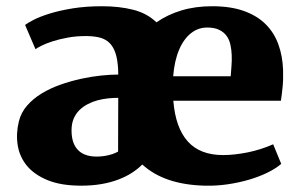

<svg xmlns="http://www.w3.org/2000/svg" viewBox="-20 -582 964 616"><path d="M40.5 -192.4Q47.4 -220.7 66.9 -243.2Q86.4 -265.6 113.8 -282.2Q141.1 -298.8 173.8 -310.3Q206.5 -321.8 239.7 -329.1Q272.9 -336.4 304 -339.6Q335 -342.8 359.4 -342.8Q359.4 -359.9 357.9 -374Q355 -402.8 346.9 -420.9Q338.9 -439 325.9 -449Q313 -459 295.2 -462.6Q277.3 -466.3 255.4 -466.3Q223.6 -466.3 196.5 -461.2Q169.4 -456.1 148.2 -449.2Q127 -442.4 113 -435.3Q99.1 -428.2 93.8 -424.3L60.5 -502Q68.4 -508.3 88.4 -518.6Q108.4 -528.8 139.9 -538.6Q171.4 -548.3 213.6 -555.2Q255.9 -562 307.6 -562Q362.3 -562 407 -550.8Q451.7 -539.6 481.9 -510.3Q517.6 -535.2 562.3 -548.6Q606.9 -562 660.6 -562Q719.7 -562 762.2 -546.9Q804.7 -531.7 832 -504.6Q859.4 -477.5 873 -439.9Q886.7 -402.3 888.2 -357.9Q889.2 -327.1 886.7 -303.2Q884.3 -279.3 881.3 -258.8H536.1Q543 -172.4 582.3 -128.4Q621.6 -84.5 695.8 -84.5Q731.4 -84.5 774.2 -93Q816.9 -101.6 856.4 -119.1L882.3 -56.2Q863.8 -40.5 836.4 -27.3Q809.1 -14.2 776.9 -4.9Q744.6 4.4 709 9.5Q673.3 14.6 637.7 13.7Q507.3 10.7 436.5 -54.2Q421.9 -39.6 402.8 -27.3Q383.8 -15.1 359.6 -5.9Q335.4 3.4 305.7 8.5Q275.9 13.7 240.2 13.7Q176.3 13.7 133.5 -3.7Q90.8 -21 66.9 -49.6Q43 -78.1 36.9 -115.5Q30.8 -152.8 40.5 -192.4ZM720.2 -337.4Q721.2 -353 722.7 -370.6Q724.1 -388.2 723.4 -405.5Q722.7 -422.9 719.2 -438.7Q715.8 -454.6 707 -466.8Q698.2 -479 683.1 -486.3Q668 -493.7 645 -493.7Q616.7 -493.7 594.2 -476.6Q569.8 -458 554.7 -422.6Q539.6 -387.2 535.6 -337.4ZM209.5 -163.6Q209.5 -116.2 236.3 -95.2Q263.2 -74.2 314.9 -81.5Q330.1 -84 340.6 -87.6Q351.1 -91.3 358.9 -95.7Q358.9 -139.2 359.1 -181.9Q359.4 -224.6 359.4 -268.1Q344.2 -268.1 327.1 -266.4Q310.1 -264.6 293.5 -260.3Q276.9 -255.9 261.7 -248Q246.6 -240.2 234.9 -228.8Q223.1 -217.3 216.3 -201.2Q209.5 -185.1 209.5 -163.6Z"/></svg>

Font: Merriweather
Style: Heavy
Weight: 900
Version: Version 1.003